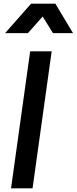

<svg xmlns="http://www.w3.org/2000/svg" viewBox="-20 -1024 417 1044"><path d="M40 0 144 -745H261L157 0ZM8 -844 149 -1004H281L377 -844H268L212 -934L132 -844Z"/></svg>

Font: Plus Jakarta Sans SemiBold
Style: Italic
Weight: 600
Italic angle: -8°
Designer: Gumpita Rahayu
Foundry: Tokotype
Version: Version 2.071; ttfautohint (v1.8.4.7-5d5b);gftools[0.9.29]